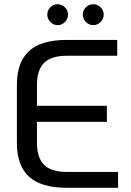

<svg xmlns="http://www.w3.org/2000/svg" viewBox="-20 -889 621 909"><path d="M60 -212V-488Q60 -594 117 -647Q174 -700 296 -700H535V-625H296Q223 -625 189 -591.5Q155 -558 155 -488V-388H486V-312H155V-212Q155 -142 189 -108.5Q223 -75 296 -75H539V0H296Q174 0 117 -53Q60 -106 60 -212ZM204 -820Q204 -840 218.5 -854.5Q233 -869 253 -869Q272 -869 287 -854.5Q302 -840 302 -820Q302 -800 287.5 -785Q273 -770 253 -770Q233 -770 218.5 -785Q204 -800 204 -820ZM372 -820Q372 -840 386.5 -854.5Q401 -869 422 -869Q441 -869 456 -854.5Q471 -840 471 -820Q471 -800 456.5 -785Q442 -770 422 -770Q401 -770 386.5 -785Q372 -800 372 -820Z"/></svg>

Font: KoHo Medium
Style: Regular
Weight: 500
Version: Version 1.000; ttfautohint (v1.6)